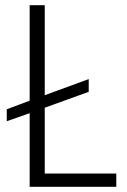

<svg xmlns="http://www.w3.org/2000/svg" viewBox="-20 -718 488 738"><path d="M427 -51V0H94V-283L6 -252V-298L94 -331V-698H152V-352L321 -414V-365L152 -304V-51Z"/></svg>

Font: IBM Plex Sans Condensed Light
Style: Regular
Weight: 300
Width: 3
Designer: Mike Abbink, Paul van der Laan, Pieter van Rosmalen
Foundry: Bold Monday
Version: Version 3.201